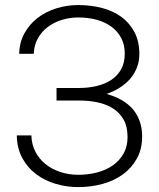

<svg xmlns="http://www.w3.org/2000/svg" viewBox="-20 -741 640 771"><path d="M296.9 -387.7Q335.4 -387.7 368.9 -395.8Q402.3 -403.8 427.2 -420.4Q452.1 -437 466.6 -463.1Q481 -489.3 481 -525.9Q481 -561.5 466.6 -588.6Q452.1 -615.7 427.2 -634Q402.3 -652.3 368.2 -661.6Q334 -670.9 294.4 -670.9Q259.8 -670.9 227.8 -660.9Q195.8 -650.9 171.1 -632.1Q146.5 -613.3 131.6 -586.2Q116.7 -559.1 115.7 -524.9H57.1Q58.1 -570.8 78.1 -607.2Q98.1 -643.6 130.6 -668.7Q163.1 -693.8 205.6 -707.3Q248 -720.7 294.4 -720.7Q344.7 -720.7 389.6 -709Q434.6 -697.3 467.8 -672.9Q501 -648.4 520.3 -611.3Q539.6 -574.2 539.6 -523.9Q539.6 -494.1 529.5 -469Q519.5 -443.8 502 -423.8Q484.4 -403.8 460.4 -388.7Q436.5 -373.5 408.2 -363.8Q439.5 -355 465.8 -340.6Q492.2 -326.2 511 -305.2Q529.8 -284.2 540.3 -256.1Q550.8 -228 550.8 -192.9Q550.8 -142.1 529.5 -104Q508.3 -65.9 473.1 -40.5Q438 -15.1 391.6 -2.4Q345.2 10.3 294.4 10.3Q247.6 10.3 203.6 -2.7Q159.7 -15.6 125.2 -41.5Q90.8 -67.4 69.6 -106.2Q48.3 -145 47.4 -197.3H106Q106.9 -161.1 122.1 -131.8Q137.2 -102.5 162.8 -82Q188.5 -61.5 222.4 -50.3Q256.3 -39.1 294.4 -39.1Q334.5 -39.1 370.4 -48.6Q406.2 -58.1 433.3 -77.1Q460.4 -96.2 476.3 -124.5Q492.2 -152.8 492.2 -190.9Q492.2 -232.4 476.6 -260.3Q460.9 -288.1 434.3 -305.2Q407.7 -322.3 372.3 -329.8Q336.9 -337.4 296.9 -337.4H207V-387.7Z"/></svg>

Font: Roboto Mono Light
Style: Regular
Weight: 300
Designer: Google
Version: Version 2.000985; 2015; ttfautohint (v1.3)